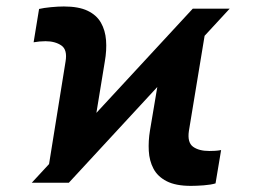

<svg xmlns="http://www.w3.org/2000/svg" viewBox="-20 -573 798 602"><path d="M79.6 0 584.5 -545.9H700.2L195.8 0ZM126.5 -13.2 185.5 -379.9Q191.9 -417 172.4 -430.4Q152.8 -443.8 122.6 -443.8Q113.8 -443.8 103.8 -442.9Q93.8 -441.9 85.4 -440.4L102.5 -544.9Q116.7 -548.3 139.4 -550.5Q162.1 -552.7 180.2 -552.7Q226.6 -552.7 254.6 -539.3Q282.7 -525.9 296.4 -502Q310.1 -478 312.5 -446.8Q314.9 -415.5 308.6 -379.9L266.1 -120.6ZM578.6 9.8Q530.8 9.8 502.4 -4.9Q474.1 -19.5 461.2 -44.2Q448.2 -68.8 446.5 -99.9Q444.8 -130.9 450.2 -163.6L494.1 -424.3L633.3 -532.2L572.3 -162.6Q566.9 -126.5 585.2 -113Q603.5 -99.6 636.2 -99.6Q643.6 -99.6 653.6 -100.1Q663.6 -100.6 673.3 -102.5L655.8 2Q641.6 6.3 618.7 8.1Q595.7 9.8 578.6 9.8Z"/></svg>

Font: Inter 16pt
Style: Bold Italic
Weight: 700
Italic angle: -9.3988°
Version: Version 4.001;git-66647c0bb